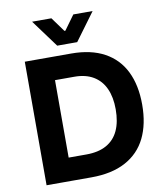

<svg xmlns="http://www.w3.org/2000/svg" viewBox="-97 -996 922 1076"><g transform="rotate(-10 363.5 -458.5)"><path d="M156.1 -131.2H329.9Q398.6 -131.2 444.4 -156.8Q490.2 -182.3 512.9 -231.5Q535.6 -280.8 535.6 -352.5Q535.6 -420.8 513.4 -470.1Q491.2 -519.3 447.2 -545.6Q403.2 -571.9 339.6 -571.9H152.6V-703.1H344Q456.3 -703.1 532.8 -661.4Q609.3 -619.7 647.8 -541.2Q686.3 -462.6 686.3 -352.5Q686.3 -242 647.6 -163.1Q608.8 -84.2 530.3 -42.1Q451.8 0 335.5 0H156.1ZM228.9 -703.1V0H80.1V-703.1ZM274.7 -760.1H331.5V-834.7H328.8L269.1 -916.8H159.3ZM393.9 -916.8 334.3 -834.7H331.5V-760.1H388.4L503.8 -916.8Z"/></g></svg>

Font: Wand UI Pro
Style: Regular
Weight: 400
Designer: Andreas Faust
Version: Version 1.003;FEAKit 1.0